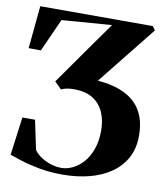

<svg xmlns="http://www.w3.org/2000/svg" viewBox="-84 -813 775 898"><g transform="rotate(10 303.0 -364.0)"><path d="M272.5 14.5Q212 14.5 160.5 4.8Q109 -5 72 -17Q35 -29 18.5 -35L42.5 -216H102.5L131.5 -78.5Q140 -64 159.8 -49.5Q179.5 -35 206.8 -25.2Q234 -15.5 263 -15.5Q289 -15.5 316 -28.5Q343 -41.5 365.8 -67Q388.5 -92.5 402.2 -131Q416 -169.5 416 -219.5Q416 -266 399.8 -304.5Q383.5 -343 348.8 -365.5Q314 -388 257 -388Q236.5 -388 223 -385.2Q209.5 -382.5 197.5 -376.5L164.5 -409L317 -625.5L380.5 -714.5L143.5 -696.5L73 -540L15 -540.5L34.5 -743H569L582 -724.5L360.5 -447Q378 -445.5 394.8 -443Q411.5 -440.5 428 -436.5Q462.5 -428.5 492.5 -413.2Q522.5 -398 545.5 -373.2Q568.5 -348.5 581.5 -312.2Q594.5 -276 594.5 -225.5Q594.5 -166.5 570.5 -121.8Q546.5 -77 503 -46.5Q459.5 -16 400.8 -0.8Q342 14.5 272.5 14.5Z"/></g></svg>

Font: Merriweather 144pt ExtraBold
Style: Regular
Weight: 800
Version: Version 2.100